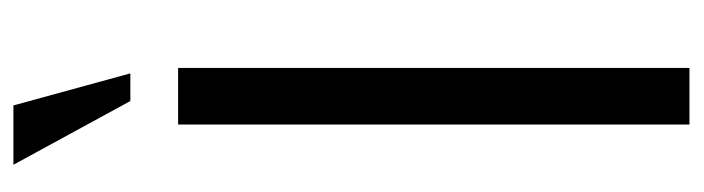

<svg xmlns="http://www.w3.org/2000/svg" viewBox="-386 -622 1008 275"><g transform="rotate(-90 117.5 -484.0)"><path d="M77.1 0V-732.4H158.2V0ZM110.8 -800.8 19.5 -968.3H104.5L150.4 -800.8Z"/></g></svg>

Font: Antonio ExtraLight
Style: Regular
Weight: 250
Designer: Vernon Adams
Foundry: Vernon Adams
Version: Version 1.002